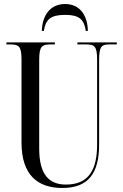

<svg xmlns="http://www.w3.org/2000/svg" viewBox="-20 -925 613 955"><path d="M188 -771H198C207 -828 231 -851 304 -851C374 -851 398 -829 407 -771H417C416 -845 380 -905 304 -905C227 -905 190 -845 188 -771ZM290 10C421 10 473 -65 473 -206V-627C473 -695 486 -704 523 -704H561V-714H365V-704H408C450 -704 463 -695 463 -629V-206C463 -83 423 -7 308 -7C226 -7 175 -54 175 -186V-627C175 -695 189 -704 230 -704H253V-714H12V-704H32C73 -704 87 -695 87 -630V-216C87 -53 169 10 290 10Z"/></svg>

Font: Noto Serif Display ExtraCondensed
Style: Regular
Weight: 400
Width: 2
Designer: Monotype Design Team
Foundry: Monotype Imaging Inc.
Version: Version 2.009